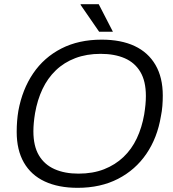

<svg xmlns="http://www.w3.org/2000/svg" viewBox="-20 -888 831 920"><path d="M352 12Q260 12 194.5 -18.5Q129 -49 94.5 -109Q60 -169 60 -256Q60 -283 62 -308Q64 -333 68 -357Q87 -460 139 -536.5Q191 -613 274 -655.5Q357 -698 467 -698Q560 -698 625 -667.5Q690 -637 725 -577Q760 -517 760 -430Q760 -405 758 -380Q756 -355 751 -331Q734 -228 681.5 -151Q629 -74 545.5 -31Q462 12 352 12ZM356 -56Q425 -56 478.5 -77Q532 -98 571.5 -135.5Q611 -173 635.5 -225Q660 -277 671 -340Q673 -353 674.5 -364.5Q676 -376 677 -386.5Q678 -397 678.5 -407.5Q679 -418 679 -428Q679 -499 652.5 -543.5Q626 -588 577.5 -609Q529 -630 462 -630Q395 -630 341 -609.5Q287 -589 247.5 -551Q208 -513 183.5 -461Q159 -409 148 -346Q146 -334 144.5 -322.5Q143 -311 142 -300Q141 -289 140.5 -279Q140 -269 140 -259Q140 -188 166.5 -143.5Q193 -99 241.5 -77.5Q290 -56 356 -56ZM455 -736 366 -865 367 -868H453L521 -736Z"/></svg>

Font: Archivo SemiBold Light
Style: Italic
Weight: 300
Italic angle: -10°
Version: Version 2.001